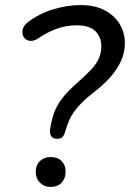

<svg xmlns="http://www.w3.org/2000/svg" viewBox="-20 -734 513 758"><path d="M206 -186Q189 -186 182 -196.5Q175 -207 178 -225Q183 -258 193 -287Q203 -316 225 -345Q247 -374 287 -409Q320 -438 340.5 -460Q361 -482 370.5 -504Q380 -526 380 -551Q380 -587 357 -610.5Q334 -634 283 -634Q240 -634 202.5 -620Q165 -606 130 -582Q114 -572 101 -572.5Q88 -573 79.5 -581Q71 -589 69 -600.5Q67 -612 72 -624.5Q77 -637 91 -647Q134 -680 189.5 -697Q245 -714 298 -714Q354 -714 393 -693.5Q432 -673 452.5 -639Q473 -605 473 -564Q473 -525 456.5 -490.5Q440 -456 412 -425.5Q384 -395 347 -367Q310 -338 288 -312.5Q266 -287 255 -263Q244 -239 237 -214Q234 -201 227 -193.5Q220 -186 206 -186ZM180 4Q154 4 137.5 -13Q121 -30 121 -56Q121 -82 137.5 -98Q154 -114 180 -114Q208 -114 223.5 -98Q239 -82 239 -56Q239 -30 223.5 -13Q208 4 180 4Z"/></svg>

Font: Nunito Medium
Style: Italic
Weight: 500
Designer: Vernon Adams
Foundry: Vernon Adams
Version: Version 3.601